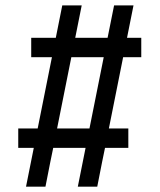

<svg xmlns="http://www.w3.org/2000/svg" viewBox="-20 -704 602 724"><path d="M483.4 -683.6Q477.5 -653.3 459 -561.5Q472.7 -561.5 512.7 -561.5Q512.7 -543 512.7 -488.3Q495.1 -488.3 444.3 -488.3Q430.7 -420.9 390.6 -219.7Q409.2 -219.7 463.9 -219.7Q463.9 -201.2 463.9 -146.5Q442.4 -146.5 376 -146.5Q368.2 -110.4 346.7 0Q328.1 0 273.4 0Q281.2 -37.1 302.7 -146.5Q272.5 -146.5 180.7 -146.5Q172.9 -110.4 151.4 0Q132.8 0 78.1 0Q85.9 -37.1 107.4 -146.5Q92.8 -146.5 48.8 -146.5Q48.8 -165 48.8 -219.7Q67.4 -219.7 122.1 -219.7Q135.7 -287.1 175.8 -488.3Q156.2 -488.3 97.7 -488.3Q97.7 -506.8 97.7 -561.5Q121.1 -561.5 190.4 -561.5Q196.3 -591.8 214.8 -683.6Q233.4 -683.6 288.1 -683.6Q282.2 -653.3 263.7 -561.5Q293.9 -561.5 385.7 -561.5Q391.6 -591.8 410.2 -683.6Q428.7 -683.6 483.4 -683.6ZM195.3 -219.7Q225.6 -219.7 317.4 -219.7Q331.1 -287.1 371.1 -488.3Q340.8 -488.3 249 -488.3Q235.4 -420.9 195.3 -219.7Z"/></svg>

Font: ZAANS 2018
Style: Regular
Weight: 400
Designer: Counter Creatives
Version: Version 1.0 - 24-01-18